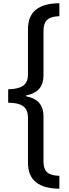

<svg xmlns="http://www.w3.org/2000/svg" viewBox="-20 -886 423 1174"><path d="M343 268Q248 267 199.5 228Q151 189 151 107V-166Q151 -216 121 -237Q91 -258 30 -258V-340Q91 -341 121 -361.5Q151 -382 151 -431V-707Q151 -788 200 -827Q249 -866 343 -866V-787Q293 -786 269.5 -765.5Q246 -745 246 -699V-425Q246 -322 140 -303V-297Q246 -278 246 -174V102Q246 148 269 168Q292 188 343 189Z"/></svg>

Font: Noto Sans Telugu UI Condensed Medium
Style: Regular
Weight: 500
Width: 3
Designer: Jelle Bosma - Monotype Design Team
Foundry: Monotype Imaging Inc.
Version: Version 2.006; ttfautohint (v1.8.4.7-5d5b)